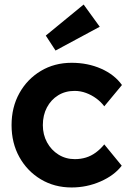

<svg xmlns="http://www.w3.org/2000/svg" viewBox="-20 -817 582 847"><path d="M31 -265Q31 -344 65.5 -406Q100 -468 160 -504Q220 -540 296 -540Q367 -540 426 -514Q485 -488 518 -442L440 -348Q426 -367 405 -382.5Q384 -398 359.5 -407Q335 -416 309 -416Q268 -416 236.5 -396.5Q205 -377 187 -343Q169 -309 169 -265Q169 -223 187.5 -189Q206 -155 238 -135Q270 -115 310 -115Q336 -115 359 -122Q382 -129 402.5 -144Q423 -159 440 -180L517 -86Q484 -43 423.5 -16.5Q363 10 296 10Q220 10 160 -26Q100 -62 65.5 -124Q31 -186 31 -265ZM225 -594 182 -660 349 -797 420 -699Z"/></svg>

Font: Our Lexend SemiBold
Style: Regular
Weight: 600
Designer: Bonnie Shaver-Troup, Thomas Jockin
Foundry: Lexend
Version: Version 1.007